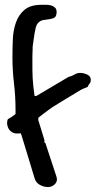

<svg xmlns="http://www.w3.org/2000/svg" viewBox="-20 -759 394 790"><path d="M64.5 -210.9Q43 -207 30.8 -214.4Q18.6 -221.7 13.7 -232.9Q8.8 -244.1 9.3 -255.4Q9.8 -266.6 13.7 -269.5Q16.6 -270.5 26.9 -277.3Q37.1 -284.2 39.1 -286.1Q40 -286.1 41.5 -287.6Q43 -289.1 43.9 -290V-307.6Q43.9 -362.3 37.6 -415.5Q31.2 -468.8 31.2 -522.5Q31.2 -557.6 32.7 -595.7Q34.2 -633.8 45.4 -666Q56.6 -698.2 81.1 -718.8Q105.5 -739.3 151.4 -739.3Q159.2 -739.3 169.9 -739.3Q180.7 -739.3 189.9 -736.8Q199.2 -734.4 206.1 -728Q212.9 -721.7 212.9 -710Q212.9 -692.4 204.6 -687Q196.3 -681.6 183.6 -680.2Q170.9 -678.7 157.2 -676.3Q143.6 -673.8 133.8 -661.1Q131.8 -659.2 128.9 -650.9Q126 -642.6 126 -639.6Q124 -632.8 122.1 -621.1Q120.1 -609.4 118.7 -597.7Q117.2 -585.9 115.7 -576.7Q114.3 -567.4 114.3 -566.4Q114.3 -565.4 114.3 -559.1Q114.3 -552.7 113.8 -543.9Q113.3 -535.2 113.3 -525.9Q113.3 -516.6 113.3 -510.7Q113.3 -490.2 113.3 -472.7Q113.3 -455.1 114.3 -438Q115.2 -420.9 117.2 -403.3Q119.1 -385.7 122.1 -364.3H129.9L261.7 -442.4Q275.4 -445.3 286.1 -452.1Q296.9 -459 310.5 -459Q324.2 -459 338.9 -452.1Q353.5 -445.3 353.5 -430.7Q353.5 -419.9 348.6 -415Q343.8 -410.2 340.8 -401.4Q336.9 -400.4 326.2 -395.5Q315.4 -390.6 311.5 -388.7Q303.7 -383.8 286.6 -373.5Q269.5 -363.3 251 -352.1Q232.4 -340.8 216.8 -331.1Q201.2 -321.3 196.3 -318.4Q189.5 -313.5 179.7 -306.6Q169.9 -299.8 160.6 -292.5Q151.4 -285.2 144.5 -279.8Q137.7 -274.4 137.7 -274.4V-264.6L163.1 -181.6Q162.1 -178.7 162.6 -175.3Q163.1 -171.9 167 -169.9L212.9 -30.3Q217.8 -12.7 205.6 -1Q193.4 10.7 177.7 10.7Q160.2 10.7 143.6 1.5Q127 -7.8 122.1 -26.4L68.4 -203.1L64.5 -210.9Z"/></svg>

Font: Covered By Your Grace
Style: Regular
Weight: 400
Designer: Kimberly Geswein
Foundry: Kimberly Geswein
Version: Version 1.0